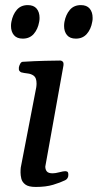

<svg xmlns="http://www.w3.org/2000/svg" viewBox="-20 -723 381 749"><path d="M119.6 6.3Q91.3 6.3 78.9 -3.2Q66.4 -12.7 63.2 -25.9Q60.1 -39.1 60.1 -49.8Q60.1 -62.5 61 -69.3L121.6 -383.3Q122.1 -387.2 122.3 -390.4Q122.6 -393.6 122.6 -396.5Q122.6 -419.4 112.1 -427.2Q101.6 -435.1 87.4 -436.5Q73.2 -438 62.5 -440.9Q57.6 -443.4 55.2 -447.3Q52.7 -451.2 53.7 -460.4Q54.7 -466.3 58.6 -473.9Q62.5 -481.4 68.4 -481.9Q116.2 -484.9 155.8 -485.8Q195.3 -486.8 215.8 -486.8Q219.7 -486.8 224.4 -482.9Q229 -479 227.5 -467.3L156.7 -73.2Q156.7 -61.5 162.8 -54.2Q168.9 -46.9 185.5 -46.9Q195.8 -46.9 211.4 -51Q227.1 -55.2 234.4 -55.2Q238.8 -55.2 242.7 -53.2Q246.6 -51.3 246.6 -40.5Q246.6 -26.4 234.4 -20Q215.3 -10.7 187.3 -2.2Q159.2 6.3 119.6 6.3ZM275.9 -572.3Q252.9 -572.3 241.5 -585.9Q230 -599.6 230 -621.6Q230 -629.9 231.4 -637.7Q236.8 -666.5 252.7 -684.8Q268.6 -703.1 295.4 -703.1Q318.4 -703.1 329.8 -689.5Q341.3 -675.8 341.3 -653.3Q341.3 -649.9 341.1 -645.8Q340.8 -641.6 339.8 -637.7Q335 -609.4 318.8 -590.8Q302.7 -572.3 275.9 -572.3ZM68.8 -572.3Q45.9 -572.3 34.4 -585.9Q22.9 -599.6 22.9 -621.6Q22.9 -629.9 24.4 -637.7Q29.8 -666.5 45.7 -684.8Q61.5 -703.1 88.4 -703.1Q111.3 -703.1 122.8 -689.5Q134.3 -675.8 134.3 -653.3Q134.3 -649.9 134 -645.8Q133.8 -641.6 132.8 -637.7Q127.9 -609.4 111.8 -590.8Q95.7 -572.3 68.8 -572.3Z"/></svg>

Font: Gelasio
Style: Italic
Weight: 400
Italic angle: -8.5°
Designer: Eben Sorkin
Foundry: Eben Sorkin
Version: Version 1.008